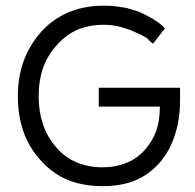

<svg xmlns="http://www.w3.org/2000/svg" viewBox="-20 -633 678 667"><path d="M535.2 -258.8Q535.2 -212.9 521.5 -174.8Q506.8 -137.7 480.5 -109.4Q453.1 -80.1 417 -66.4Q380.9 -51.8 336.9 -51.8Q286.1 -51.8 245.1 -69.3Q204.1 -86.9 173.8 -123Q143.6 -158.2 128.9 -202.1Q114.3 -246.1 114.3 -298.8Q114.3 -351.6 128.9 -395.5Q144.5 -439.5 175.8 -474.6Q207 -510.7 248 -529.3Q289.1 -546.9 340.8 -546.9Q365.2 -546.9 388.7 -542Q411.1 -537.1 433.6 -528.3Q456.1 -518.6 470.7 -511.7Q485.4 -503.9 492.2 -499Q498 -493.2 502.9 -488.3Q507.8 -484.4 511.7 -481.4Q525.4 -499 552.7 -534.2Q550.8 -536.1 545.9 -542Q541 -545.9 535.2 -550.8Q529.3 -555.7 519.5 -561.5Q510.7 -568.4 501 -573.2Q490.2 -579.1 478.5 -585Q466.8 -590.8 452.1 -595.7Q436.5 -600.6 418.9 -605.5Q400.4 -608.4 380.9 -611.3Q361.3 -613.3 340.8 -613.3Q273.4 -613.3 219.7 -590.8Q165 -568.4 124 -523.4Q83 -477.5 62.5 -421.9Q42 -366.2 42 -298.8Q42 -231.4 61.5 -175.8Q81.1 -119.1 122.1 -75.2Q162.1 -30.3 215.8 -7.8Q269.5 13.7 336.9 13.7Q400.4 13.7 449.2 -5.9Q498 -26.4 534.2 -67.4Q569.3 -107.4 586.9 -162.1Q605.5 -216.8 605.5 -286.1Q605.5 -299.8 605.5 -328.1Q534.2 -328.1 323.2 -328.1Q323.2 -311.5 323.2 -262.7Q376 -262.7 535.2 -262.7Q535.2 -261.7 535.2 -258.8Z"/></svg>

Font: TextaAlt
Style: Regular
Weight: 400
Designer: Daniel Hernandez & Miguel Hernandez
Version: Version 1.005;com.myfonts.easy.latinotype.texta.alt-regular.